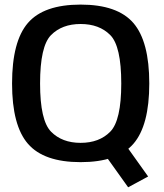

<svg xmlns="http://www.w3.org/2000/svg" viewBox="-20 -701 714 836"><path d="M538 114.5 625 67.5 510.5 -93 420.5 -50ZM331 5Q491.5 5 560.8 -74.8Q630 -154.5 630 -337.5Q630 -520.5 560.8 -600.8Q491.5 -681 331 -681Q170.5 -681 101.5 -601Q32.5 -521 32.5 -337.5Q32.5 -154.5 101.8 -74.8Q171 5 331 5ZM331 -79Q250 -79 202.2 -127.8Q154.5 -176.5 154.5 -337.5Q154.5 -500 202.2 -548.2Q250 -596.5 331 -596.5Q412.5 -596.5 460.2 -548.2Q508 -500 508 -337.5Q508 -176.5 460.2 -127.8Q412.5 -79 331 -79Z"/></svg>

Font: Anybody Thin Medium
Style: Regular
Weight: 500
Version: Version 1.113;gftools[0.9.25]